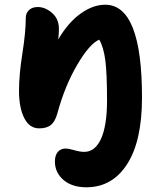

<svg xmlns="http://www.w3.org/2000/svg" viewBox="-20 -503 684 818"><path d="M348.1 294.9Q286.6 294.9 250.2 263.4Q213.9 231.9 213.9 185.1Q213.9 158.7 226.3 144.3Q238.8 129.9 258.8 129.9Q272.9 129.9 296.9 137Q320.8 144 338.9 144Q385.3 144 410.6 87.9Q436 31.7 436 -75.2Q436 -192.4 428.5 -247.8Q420.9 -303.2 402.8 -334Q362.3 -317.4 309.3 -227.5Q256.3 -137.7 224.1 -19Q214.4 15.6 196.5 29.8Q178.7 43.9 147 43.9Q105.5 43.9 83.3 0Q61 -43.9 61 -116.2Q61 -185.1 75.4 -275.6Q89.8 -366.2 89.8 -426.8Q89.8 -446.8 103.5 -460Q117.2 -473.1 141.1 -473.1Q172.9 -473.1 201.9 -447.8Q231 -422.4 231 -379.9Q231 -356.4 228 -335Q271 -407.7 323.7 -445.3Q376.5 -482.9 428.2 -482.9Q585 -482.9 585 -87.9Q585 98.1 521.5 196.5Q458 294.9 348.1 294.9Z"/></svg>

Font: Shantell Sans Irregular Bouncy
Style: Bold
Weight: 700
Designer: Stephen Nixon, Anya Danilova, Shantell Martin
Foundry: Arrow Type
Version: Version 1.006;[9816181b4]